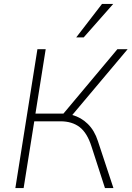

<svg xmlns="http://www.w3.org/2000/svg" viewBox="-20 -955 668 975"><path d="M58 0 170 -705H212L160 -378H302L576 -705H628L347 -371Q392 -359 426 -325.5Q460 -292 477 -239L556 0H513L445 -210Q423 -280 384.5 -309.5Q346 -339 287 -339H154L100 0ZM367 -765 498 -935H555L405 -765Z"/></svg>

Font: Nunito Sans ExtraLight
Style: Italic
Weight: 200
Italic angle: -9°
Designer: Vernon Adams
Foundry: Vernon Adams
Version: Version 3.006; ttfautohint (v1.8.3)